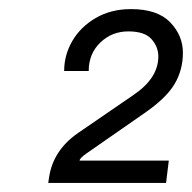

<svg xmlns="http://www.w3.org/2000/svg" viewBox="-20 -820 422 422"><path d="M382 -704Q382 -666 363.5 -635Q345 -604 297 -571L169 -482Q155 -472 155 -467H351L345 -418H86L88 -431Q97 -490 152 -528L273 -611Q328 -648 328 -696Q328 -717 313 -734Q298 -751 262 -751Q226 -751 200.5 -726.5Q175 -702 175 -664H121Q121 -699 139 -730Q157 -761 190.5 -780.5Q224 -800 268 -800Q326 -800 354 -771Q382 -742 382 -704Z"/></svg>

Font: Chivo
Style: Italic
Weight: 400
Italic angle: -8.05°
Designer: Hector Gatti
Foundry: Omnibus-Type
Version: Version 1.007